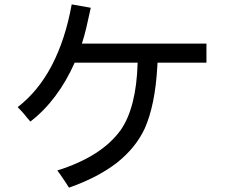

<svg xmlns="http://www.w3.org/2000/svg" viewBox="-20 -821 1040 885"><path d="M357.4 -620.1Q368.2 -652.3 377.9 -693.4Q387.7 -734.4 398.4 -785.2Q369.1 -790 310.5 -800.8Q281.2 -638.7 218.8 -519.5Q157.2 -401.4 61.5 -327.1Q75.2 -313.5 89.8 -296.9Q103.5 -279.3 120.1 -260.7Q184.6 -310.5 235.4 -378.9Q286.1 -446.3 324.2 -532.2Q420.9 -532.2 614.3 -532.2Q614.3 -531.2 614.3 -529.3Q611.3 -426.8 591.8 -350.6Q572.3 -273.4 537.1 -222.7Q493.2 -161.1 419.9 -114.3Q346.7 -67.4 244.1 -35.2Q257.8 -17.6 270.5 2Q284.2 21.5 297.9 43.9Q431.6 -2.9 519.5 -71.3Q606.4 -140.6 647.5 -229.5Q670.9 -282.2 685.5 -353.5Q700.2 -424.8 705.1 -514.6Q705.1 -520.5 706.1 -532.2Q762.7 -532.2 931.6 -532.2Q931.6 -554.7 931.6 -620.1Q788.1 -620.1 357.4 -620.1Z"/></svg>

Font: Aptus Gothic JP
Style: Medium
Weight: 400
Designer: Fuminori Ogawa / Motoya
Version: Version 1